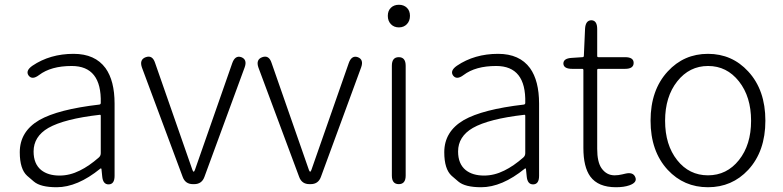

<svg xmlns="http://www.w3.org/2000/svg" viewBox="-20 -773 3289 806"><path d="M218 13Q150 13 122 -11Q108 -23 94 -35Q63 -63 63 -134Q63 -221 145 -269Q224 -314 397 -334Q403 -335 403 -341Q407 -496 281 -496Q194 -496 144 -458Q115 -436 100 -456Q86 -476 116 -497Q190 -547 289 -547Q379 -547 423 -487Q461 -434 461 -338V-35Q461 0 437 1Q412 2 409 -33L406 -63Q405 -68 401 -65Q305 13 218 13ZM230 -36Q273 -36 315 -57Q354 -76 395 -112Q403 -119 403 -130V-287Q403 -292 398 -291Q250 -274 183 -236Q121 -200 121 -137Q121 -85 153 -59Q182 -36 230 -36Z M790 0Q758 0 747 -30L576 -489Q564 -523 592 -533Q620 -543 631 -509L788 -59Q791 -52 793 -52Q795 -52 798 -59L955 -508Q967 -542 993 -533Q1019 -523 1007 -490L838 -30Q827 0 795 0Z M1279 0Q1247 0 1236 -30L1065 -489Q1053 -523 1081 -533Q1109 -543 1120 -509L1277 -59Q1280 -52 1282 -52Q1284 -52 1287 -59L1444 -508Q1456 -542 1482 -533Q1508 -523 1496 -490L1327 -30Q1316 0 1284 0Z M1654 0Q1625 0 1625 -36V-497Q1625 -533 1654 -533Q1683 -533 1683 -497V-36Q1683 0 1654 0ZM1654.5 -658Q1634 -658 1621 -671.5Q1608 -685 1608 -706.5Q1608 -728 1621 -740.5Q1634 -753 1654.5 -753Q1675 -753 1688 -740.5Q1701 -728 1701 -706.5Q1701 -685 1688 -671.5Q1675 -658 1654.5 -658Z M2000 13Q1932 13 1904 -11Q1890 -23 1876 -35Q1845 -63 1845 -134Q1845 -221 1927 -269Q2006 -314 2179 -334Q2185 -335 2185 -341Q2189 -496 2063 -496Q1976 -496 1926 -458Q1897 -436 1882 -456Q1868 -476 1898 -497Q1972 -547 2071 -547Q2161 -547 2205 -487Q2243 -434 2243 -338V-35Q2243 0 2219 1Q2194 2 2191 -33L2188 -63Q2187 -68 2183 -65Q2087 13 2000 13ZM2012 -36Q2055 -36 2097 -57Q2136 -76 2177 -112Q2185 -119 2185 -130V-287Q2185 -292 2180 -291Q2032 -274 1965 -236Q1903 -200 1903 -137Q1903 -85 1935 -59Q1964 -36 2012 -36Z M2566 13Q2491 13 2458 -32Q2429 -72 2429 -152V-479Q2429 -484 2424 -484H2382Q2346 -484 2345 -506Q2345 -528 2380 -530L2425 -533Q2431 -533 2431 -539L2436 -652Q2438 -688 2463 -688Q2487 -687 2487 -651V-538Q2487 -533 2492 -533H2604Q2640 -533 2640 -509Q2640 -484 2604 -484H2492Q2487 -484 2487 -479V-148Q2487 -93 2505 -67Q2526 -37 2560 -37Q2576 -37 2592 -41L2605 -44Q2638 -52 2647 -29Q2656 -7 2622 5Q2599 13 2566 13Z M2783 -60Q2711 -138 2711 -266.5Q2711 -395 2783 -473Q2851 -547 2952 -547Q3053 -547 3121 -473Q3193 -395 3193 -266.5Q3193 -138 3121 -60Q3053 13 2952 13Q2851 13 2783 -60ZM2822.5 -101Q2873 -37 2952 -37Q3031 -37 3082 -101Q3133 -165 3133 -266Q3133 -367 3082 -431.5Q3031 -496 2952.5 -496Q2874 -496 2823 -431.5Q2772 -367 2772 -266Q2772 -165 2822.5 -101Z"/></svg>

Font: Resource Han Rounded JP Light
Style: Regular
Weight: 300
Designer: Cyano Hao (round all glyphs); Ryoko NISHIZUKA 西塚涼子 (kana, bopomofo & ideographs); Paul D. Hunt (Latin, Greek & Cyrillic)
Foundry: Cyano Hao
Version: 0.990